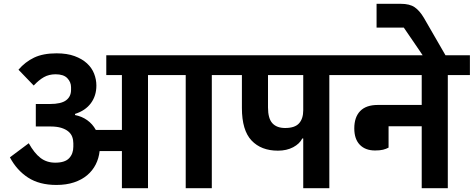

<svg xmlns="http://www.w3.org/2000/svg" viewBox="-20 -988 2487 1008"><path d="M276 -17Q187 -17 127.5 -55.5Q68 -94 32 -162L131 -236Q160 -184 192.5 -159Q225 -134 270 -134Q321 -134 343 -157.5Q365 -181 365 -218V-236Q365 -254 359 -270Q353 -286 338.5 -298Q324 -310 301 -317Q278 -324 244 -324H168V-442H242Q301 -442 327 -461.5Q353 -481 353 -516V-530Q353 -557 333.5 -577.5Q314 -598 272 -598Q237 -598 210.5 -583Q184 -568 157 -539L77 -622Q112 -663 159 -685.5Q206 -708 277 -708Q332 -708 371.5 -693.5Q411 -679 436.5 -655.5Q462 -632 474 -601.5Q486 -571 486 -539Q486 -485 457 -446Q428 -407 374 -390V-384Q410 -377 438 -357Q466 -337 483 -306H620V-594H538V-698H1209V-594H1092V0H955V-594H757V0H620V-195H503Q499 -157 482.5 -124.5Q466 -92 437.5 -68Q409 -44 368.5 -30.5Q328 -17 276 -17Z M1572 -261H1567Q1553 -233 1519 -215Q1485 -197 1439 -197Q1351 -197 1300.5 -250.5Q1250 -304 1250 -421V-594H1169V-698H1825V-594H1709V0H1572ZM1387 -424Q1387 -366 1410 -341Q1433 -316 1477 -316Q1528 -316 1550 -340.5Q1572 -365 1572 -409V-594H1387Z M1949 -198Q1898 -198 1869 -228Q1840 -258 1840 -314Q1840 -373 1871 -405Q1902 -437 1963 -437H2194V-594H1785V-698H2447V-594H2331V0H2194V-325H2020V-213Q2007 -206 1991 -202Q1975 -198 1949 -198Z M2180 -726 2100 -843H1957V-968H2084Q2131 -968 2157 -950Q2183 -932 2205 -895L2328 -682V-656H2227Z"/></svg>

Font: IBM Plex Sans Devanagari
Style: Bold
Weight: 700
Designer: Mike Abbink, Paul van der Laan, Pieter van Rosmalen, Erin McLaughlin
Foundry: Bold Monday
Version: Version 1.1